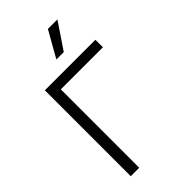

<svg xmlns="http://www.w3.org/2000/svg" viewBox="-290 -1065 1155 1155"><g transform="rotate(-45 287.0 -487.5)"><path d="M166 -665V2H94V-729H524V-665ZM449 -977 337 -811H274L368 -977Z"/></g></svg>

Font: Sinter Normal
Style: Regular
Weight: 350
Foundry: Adobe & rsms
Version: Version 1.000